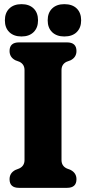

<svg xmlns="http://www.w3.org/2000/svg" viewBox="-20 -904 414 924"><path d="M276 -134Q276 -105.5 301 -93.5L320 -86Q348 -71.5 348 -41.5Q348 0 302.5 0H71.5Q26 0 26 -41.5Q26 -71.5 54 -86L73 -93.5Q98 -105.5 98 -134V-566.5Q98 -594.5 74 -606.5L54 -614Q26 -628.5 26 -658.5Q26 -700 71.5 -700H302.5Q348 -700 348 -658.5Q348 -628.5 320 -614L300 -606.5Q276 -594.5 276 -566.5ZM83.5 -728.5Q46.5 -728.5 25 -749.2Q3.5 -770 3.5 -806Q3.5 -842.5 25 -863.2Q46.5 -884 83.5 -884Q120.5 -884 141.8 -863.2Q163 -842.5 163 -806Q163 -770.5 141.8 -749.5Q120.5 -728.5 83.5 -728.5ZM289.5 -728.5Q252.5 -728.5 231 -749.2Q209.5 -770 209.5 -806Q209.5 -842.5 231 -863.2Q252.5 -884 289.5 -884Q328 -884 349.2 -863.2Q370.5 -842.5 370.5 -806Q370.5 -770.5 349.2 -749.5Q328 -728.5 289.5 -728.5Z"/></svg>

Font: Fraunces 144pt S100
Style: Bold
Weight: 700
Version: Version 1.000; ttfautohint (v1.8.3)